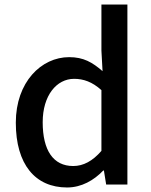

<svg xmlns="http://www.w3.org/2000/svg" viewBox="-20 -817 670 850"><path d="M277 13C341 13 396 -19 437 -62H440L450 0H544V-797H429V-593L434 -502C389 -541 350 -564 286 -564C163 -564 50 -454 50 -274C50 -89 136 13 277 13ZM304 -82C216 -82 169 -151 169 -276C169 -395 231 -468 308 -468C349 -468 388 -455 429 -418V-149C390 -104 349 -82 304 -82Z"/></svg>

Font: Spoqa Han Sans Neo Medium
Style: Regular
Weight: 500
Designer: [Spoqa Han Sans Neo] Dong-huui Kim  Younghwa Kang  Yujin Lee  [Noto Sans] Ryoko NISHIZUKA  (kana & ideographs); Paul D. 
Foundry: Spoqa (http://www.spoqa-han-sans.com)
Version: Version 1.000